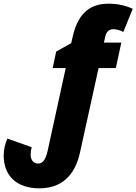

<svg xmlns="http://www.w3.org/2000/svg" viewBox="-84 -785 743 1046"><path d="M131 241C248 241 324 174 352 45L453 -414H547L577 -553H482L490 -588C495 -610 510 -626 533 -626C550 -626 571 -620 588 -611L639 -737C602 -755 554 -765 507 -765C389 -765 336 -691 312 -585L304 -550L222 -504L203 -414H274L175 39C165 80 152 106 124 106C93 106 83 80 83 58C83 44 85 29 89 17L-44 -30C-55 -5 -64 28 -64 62C-64 170 4 241 131 241Z"/></svg>

Font: Noto Sans SemiCondensed Black
Style: Italic
Weight: 900
Width: 4
Italic angle: -12°
Designer: Monotype Design Team
Foundry: Monotype Imaging Inc.
Version: Version 2.013